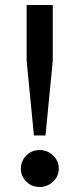

<svg xmlns="http://www.w3.org/2000/svg" viewBox="-20 -732 316 764"><path d="M115 -193 86 -490V-712H190V-490L161 -193ZM138 12Q106 12 84.5 -9.5Q63 -31 63 -61Q63 -91 84.5 -113Q106 -135 138 -135Q169 -135 191.5 -113Q214 -91 214 -61Q214 -31 191.5 -9.5Q169 12 138 12Z"/></svg>

Font: Overpass Light
Style: Bold
Weight: 600
Designer: Delve Withrington, Thomas Jockin
Foundry: Delve Fonts
Version: Version 3.000;DELV;Overpass